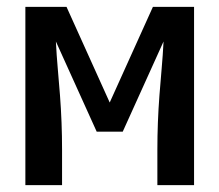

<svg xmlns="http://www.w3.org/2000/svg" viewBox="-20 -540 640 560"><path d="M54 0V-520H174L300 -241L426 -520H546V0H439V-104Q439 -143 440.5 -182.5Q442 -222 445 -261.5Q448 -301 451.5 -340Q455 -379 457 -419L338 -156H262L143 -419Q145 -379 148.5 -340Q152 -301 155 -261.5Q158 -222 159.5 -182.5Q161 -143 161 -104V0Z"/></svg>

Font: Zed Mono Semibold Extended
Style: Regular
Weight: 600
Width: 7
Monospace: yes
Designer: Belleve Invis
Foundry: Belleve Invis
Version: Version 1.0.0; ttfautohint (v1.8.4)